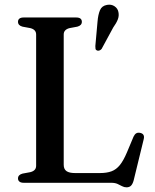

<svg xmlns="http://www.w3.org/2000/svg" viewBox="-20 -774 657 813"><path d="M307.5 -661.1 274.7 -655Q262.8 -652.1 256.3 -645.4Q249.8 -638.7 249.8 -628V-76.3Q249.8 -57.7 261.5 -49.5Q273.1 -41.2 297.9 -41.2H403Q432.2 -41.2 452.3 -48.7Q472.3 -56.2 487.6 -75.1Q502.8 -94 517.4 -128.5L545.5 -195.5Q550.4 -205.8 557.1 -209.6Q563.8 -213.4 573.4 -211.4Q583.5 -209.4 587.5 -202.6Q591.5 -195.7 588.4 -184L545.9 -9.9Q541.8 5 534.9 12.1Q528 19.2 515.7 19.2Q505.7 19.2 496.9 14.4Q488.1 9.6 477.6 4.8Q467 0 450.9 0H80.9Q68.2 0 62.2 -5.1Q56.2 -10.1 56.2 -18.4Q56.2 -33.7 75.3 -38.9L108.1 -45Q120.2 -47.9 126.6 -54.6Q133 -61.3 133 -72V-628Q133 -638.7 126.6 -645.4Q120.2 -652.1 108.1 -655L75.3 -661.1Q56.2 -666.3 56.2 -681.6Q56.2 -690.4 62.2 -695.2Q68.2 -700 80.9 -700H301.9Q314.9 -700 320.8 -695.2Q326.6 -690.4 326.6 -681.6Q326.6 -666.3 307.5 -661.1ZM392.9 -681.8Q395.4 -712.1 403.4 -730.9Q411.3 -749.6 433.2 -753.3Q451.6 -756.6 465.1 -747.4Q478.6 -738.2 481.4 -723.1Q484.9 -707.1 478.7 -691.3Q472.5 -675.6 459.5 -657.7L410.3 -566.9Q406.7 -562.5 401.5 -560.4Q396.3 -558.3 391 -560Q385.3 -562.4 384.4 -567.6Q383.5 -572.8 383.7 -578.9Z"/></svg>

Font: Fraunces
Style: Regular
Weight: 900
Version: Version 1.000;[b76b70a41]